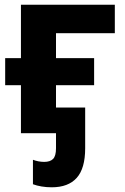

<svg xmlns="http://www.w3.org/2000/svg" viewBox="-20 -566 531 816"><path d="M200 230Q177 230 156.5 226.5Q136 223 120 217V113Q130 117 142.5 119.5Q155 122 168 122Q193 122 205.5 109.5Q218 97 218 64V0H69V-204H2V-319H69V-546H468V-425H218V-319H380V-204H218V-109H342V64Q342 150 306 190Q270 230 200 230Z"/></svg>

Font: Noto Sans
Style: Bold
Weight: 700
Designer: Monotype Design Team
Foundry: Monotype Imaging Inc.
Version: Version 2.000;GOOG;noto-source:20170915:90ef993387c0; ttfaut